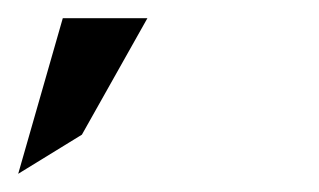

<svg xmlns="http://www.w3.org/2000/svg" viewBox="-109 -772 351 211"><path d="M-89 -581 -19 -624 53 -752H-40Z"/></svg>

Font: Charger EcoBlack
Style: OpObl
Weight: 1000
Designer: Jasper
Foundry: Cannot Into Space Fonts
Version: Version 1.1